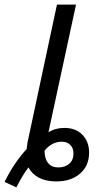

<svg xmlns="http://www.w3.org/2000/svg" viewBox="-72 -780 433 836"><path d="M-52 12Q-12 -70 44 -131Q48 -167 53 -184L176 -760H259L139 -204Q169 -223 208 -223Q259 -223 287.5 -192.5Q316 -162 316 -116Q316 -58 276.5 -24Q237 10 173 10Q129 10 98 -6Q67 -22 52 -51Q32 -27 -1 36ZM248 -112Q248 -135 234 -149Q220 -163 197 -163Q154 -163 122 -124Q122 -89 137.5 -70Q153 -51 182 -51Q211 -51 229.5 -67Q248 -83 248 -112Z"/></svg>

Font: Noto Sans UI Narrow
Style: Italic
Weight: 400
Width: 4
Italic angle: -12°
Designer: Monotype Design Team
Foundry: Monotype Imaging Inc.
Version: Version 1.001